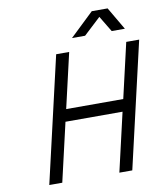

<svg xmlns="http://www.w3.org/2000/svg" viewBox="-99 -1019 948 1100"><g transform="rotate(-10 375.0 -469.0)"><path d="M266.6 -731H342.3L268.6 -411.6H600.6L674.3 -731H749.5L580.6 0H505.4L584 -340.8H252L173.3 0H97.7ZM510.3 -938.5H602.5L679.7 -806.6H603L547.4 -898.9L448.2 -806.6H372.1Z"/></g></svg>

Font: Glacial Indifference
Style: Italic
Weight: 400
Designer: Alfredo Marco Pradil
Foundry: Alfredo Marco Pradil
Version: Version 1.312